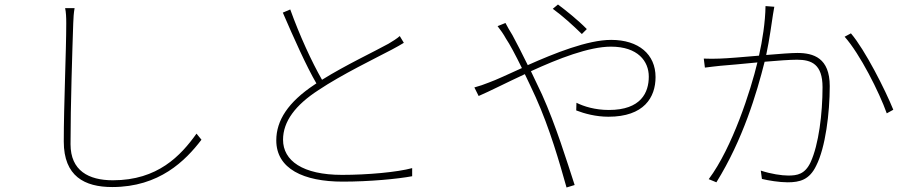

<svg xmlns="http://www.w3.org/2000/svg" viewBox="-20 -798 4040 852"><path d="M269 -762C273 -744 274 -721 274 -695C274 -572 263 -331 263 -170C263 -16 355 32 478 32C687 32 803 -85 874 -178L852 -205C782 -107 680 2 481 2C373 2 293 -41 293 -158C293 -331 301 -578 305 -695C306 -721 307 -739 311 -762Z M1754 -638C1739 -625 1724 -616 1704 -604C1643 -570 1513 -509 1409 -444C1364 -522 1309 -642 1268 -756L1235 -742C1283 -631 1340 -503 1384 -428L1375 -422C1259 -345 1206 -264 1206 -175C1206 -49 1327 8 1501 8C1620 8 1745 -4 1809 -16V-52C1743 -34 1612 -22 1498 -22C1323 -22 1236 -85 1236 -178C1236 -259 1291 -332 1393 -398C1496 -467 1647 -540 1719 -578C1741 -590 1758 -599 1772 -608Z M2584 -669C2544 -710 2487 -755 2456 -778L2433 -759C2478 -726 2521 -687 2562 -647ZM2188 -682C2200 -667 2216 -644 2225 -627C2242 -602 2267 -555 2296 -496C2234 -468 2181 -443 2150 -432C2131 -424 2104 -415 2085 -410L2104 -372C2153 -393 2227 -431 2309 -469C2324 -437 2341 -403 2357 -367C2420 -227 2463 -76 2494 34L2530 23C2495 -84 2447 -241 2385 -379C2369 -413 2352 -448 2336 -482C2458 -538 2594 -591 2691 -591C2811 -591 2859 -526 2859 -458C2859 -388 2825 -310 2682 -310C2620 -310 2570 -326 2538 -342L2537 -308C2573 -294 2624 -280 2680 -280C2838 -280 2889 -366 2889 -456C2889 -557 2814 -621 2692 -621C2588 -621 2441 -562 2322 -509C2297 -560 2273 -607 2254 -642C2244 -658 2230 -682 2223 -696Z M3377 -771C3376 -700 3363 -617 3348 -551C3278 -545 3208 -539 3174 -538C3148 -537 3130 -537 3103 -538L3108 -498C3129 -501 3159 -504 3176 -506C3209 -508 3274 -515 3341 -521C3312 -399 3230 -143 3125 -3L3159 11C3277 -179 3338 -385 3373 -524C3430 -529 3485 -533 3517 -533C3581 -533 3630 -513 3630 -411C3630 -294 3613 -156 3577 -78C3552 -25 3518 -19 3478 -19C3449 -19 3401 -26 3356 -41L3361 -4C3390 3 3438 11 3475 11C3529 11 3572 0 3602 -63C3643 -143 3662 -297 3662 -416C3662 -541 3590 -563 3518 -563C3492 -563 3438 -559 3380 -554C3395 -623 3406 -709 3410 -733C3412 -747 3414 -757 3416 -768ZM3728 -635C3796 -559 3882 -388 3915 -295L3944 -311C3908 -400 3819 -576 3756 -650Z"/></svg>

Font: Genne Gothic ExtraLight
Style: Regular
Weight: 250
Designer: Ryoko NISHIZUKA (kana & ideographs); Paul D. Hunt (Latin, Greek & Cyrillic); Wenlong ZHANG (bopomofo); Sandoll Communica
Foundry: Adobe Systems Incorporated
Version: Version 1.004;PS 1.004;hotconv 16.6.51;makeotf.lib2.5.65220